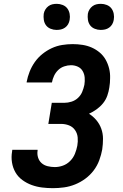

<svg xmlns="http://www.w3.org/2000/svg" viewBox="-20 -973 640 1001"><path d="M256 8Q227 8 199 4.5Q171 1 145 -8.5Q119 -18 96.5 -34.5Q74 -51 60.5 -74.5Q47 -98 42.5 -126Q38 -154 43 -183L44 -192H176V-188Q173 -169 178.5 -151.5Q184 -134 197 -122.5Q210 -111 228.5 -106.5Q247 -102 266 -102Q287 -102 308 -109.5Q329 -117 345.5 -133.5Q362 -150 370.5 -171Q379 -192 383 -213Q387 -235 385 -256.5Q383 -278 371 -295Q359 -312 339.5 -319.5Q320 -327 298 -327H232L250 -437H316Q334 -437 353 -443Q372 -449 386.5 -462.5Q401 -476 408.5 -494Q416 -512 420 -531Q423 -550 421.5 -568.5Q420 -587 411 -602.5Q402 -618 385.5 -625.5Q369 -633 350 -633Q333 -633 315 -627Q297 -621 283.5 -608Q270 -595 262 -578Q254 -561 251 -544V-543H119V-546Q124 -573 134.5 -599.5Q145 -626 161.5 -649.5Q178 -673 201 -691.5Q224 -710 250 -722Q276 -734 304 -738.5Q332 -743 359 -743Q385 -743 410.5 -739Q436 -735 458.5 -725Q481 -715 500 -699Q519 -683 531 -661.5Q543 -640 549 -615.5Q555 -591 554 -565Q554 -553 553 -541Q552 -529 550 -517Q547 -496 539.5 -474.5Q532 -453 517.5 -435Q503 -417 483.5 -403Q464 -389 444 -380Q465 -367 482 -347Q499 -327 508 -302Q517 -277 517 -249.5Q517 -222 513 -194Q508 -166 497.5 -137.5Q487 -109 468.5 -84.5Q450 -60 425 -41.5Q400 -23 371.5 -11.5Q343 0 313.5 4Q284 8 256 8ZM505 -817Q489 -817 474 -823Q459 -829 450 -841Q441 -853 438.5 -869Q436 -885 438 -901Q440 -913 446.5 -923.5Q453 -934 462.5 -941Q472 -948 483 -950.5Q494 -953 506 -953Q522 -953 537 -947Q552 -941 561 -929Q570 -917 573 -901Q576 -885 573 -869Q571 -857 565 -846.5Q559 -836 549 -829Q539 -822 528 -819.5Q517 -817 505 -817ZM275 -817Q259 -817 244 -823Q229 -829 220 -841Q211 -853 208.5 -869Q206 -885 208 -901Q210 -913 216.5 -923.5Q223 -934 232.5 -941Q242 -948 253 -950.5Q264 -953 276 -953Q292 -953 307 -947Q322 -941 331 -929Q340 -917 343 -901Q346 -885 343 -869Q341 -857 335 -846.5Q329 -836 319 -829Q309 -822 298 -819.5Q287 -817 275 -817Z"/></svg>

Font: Iosevka Aile Extrabold Oblique
Style: Regular
Weight: 800
Italic angle: -9°
Designer: Belleve Invis
Foundry: Belleve Invis
Version: Version 31.1.0; ttfautohint (v1.8.4)